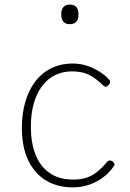

<svg xmlns="http://www.w3.org/2000/svg" viewBox="-20 -795 563 834"><path d="M298 19Q229 19 179 -11.5Q129 -42 102 -100Q75 -158 75 -239Q75 -300 89.5 -351Q104 -402 132 -439.5Q160 -477 201.5 -498Q243 -519 296 -519Q343 -519 386.5 -498Q430 -477 455 -448Q459 -443 458.5 -437.5Q458 -432 450 -424Q443 -417 437.5 -418.5Q432 -420 428 -424Q398 -454 368 -469.5Q338 -485 293 -485Q253 -485 220 -469Q187 -453 163 -421.5Q139 -390 126.5 -345Q114 -300 114 -243Q114 -177 133.5 -125.5Q153 -74 194 -44.5Q235 -15 299 -15Q329 -15 353.5 -22.5Q378 -30 400.5 -47.5Q423 -65 446 -93Q451 -98 457 -98Q463 -98 469 -94Q474 -90 476.5 -84.5Q479 -79 475 -74Q454 -43 424.5 -22Q395 -1 362 9Q329 19 298 19ZM283 -690Q264 -690 255 -701Q246 -712 246 -733Q246 -754 255.5 -764.5Q265 -775 283 -775Q302 -775 311.5 -764.5Q321 -754 321 -733Q321 -711 311.5 -700.5Q302 -690 283 -690Z"/></svg>

Font: Playwrite CL Thin
Style: Regular
Weight: 100
Designer: Veronika Burian, José Scaglione
Foundry: TypeTogether
Version: Version 1.002